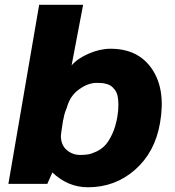

<svg xmlns="http://www.w3.org/2000/svg" viewBox="-20 -770 734 804"><path d="M442.9 -565.9Q559.6 -565.9 617.2 -480Q674.8 -394 649.9 -253.9Q628.9 -132.8 545.7 -59.3Q462.4 14.2 348.1 14.2Q264.6 14.2 199.2 -47.9L178.2 0H15.1L144 -750H328.1L279.8 -496.1Q304.2 -524.9 351.3 -545.4Q398.4 -565.9 442.9 -565.9ZM471.2 -279.8Q476.1 -308.6 475.8 -331.5Q475.6 -354.5 472.2 -369.1Q468.8 -383.8 460.4 -394.5Q452.1 -405.3 444.3 -410.6Q436.5 -416 424.6 -418.9Q412.6 -421.9 404.5 -422.4Q396.5 -422.9 384.8 -422.9Q348.1 -422.9 310.3 -395.3Q272.5 -367.7 259.8 -318.8Q249 -294.4 246.1 -272.9L244.1 -266.1Q243.7 -261.2 239.7 -237.1Q235.8 -212.9 234.9 -200.2Q235.4 -162.6 259.5 -141.8Q283.7 -121.1 315.9 -121.1Q333.5 -121.1 348.6 -123.5Q363.8 -126 384 -135.5Q404.3 -145 419.7 -161.1Q435.1 -177.2 449.5 -207.8Q463.9 -238.3 471.2 -279.8Z"/></svg>

Font: Stilu Bold
Style: Italic
Weight: 700
Italic angle: -10°
Designer: Genilson Lima Santos
Foundry: Genilson Lima Santos
Version: Version 1.200;PS 001.200;hotconv 1.0.88;makeotf.lib2.5.64775